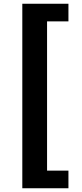

<svg xmlns="http://www.w3.org/2000/svg" viewBox="-20 -830 440 1024"><path d="M99 -810H345V-716H231V80H345V174H99Z"/></svg>

Font: Merged Yaku Han JP Black
Style: Regular
Weight: 900
Designer: Ryoko NISHIZUKA 西塚涼子 (kana, bopomofo & ideographs); Paul D. Hunt (Latin, Greek & Cyrillic); Sandoll Communications 산돌커뮤니
Foundry: Adobe
Version: Version 2.004